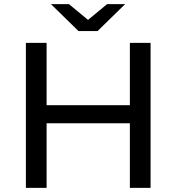

<svg xmlns="http://www.w3.org/2000/svg" viewBox="-20 -907 852 927"><path d="M105 -700V0H205V-312H607V0H707V-700H607V-399H205V-700ZM226 -887 359 -757H451L584 -887H497L405 -811L313 -887Z"/></svg>

Font: Malon Grotesk Med
Style: Regular
Weight: 500
Designer: Julieta Ulanovsky
Foundry: Julieta Ulanovsky
Version: Version 7.200